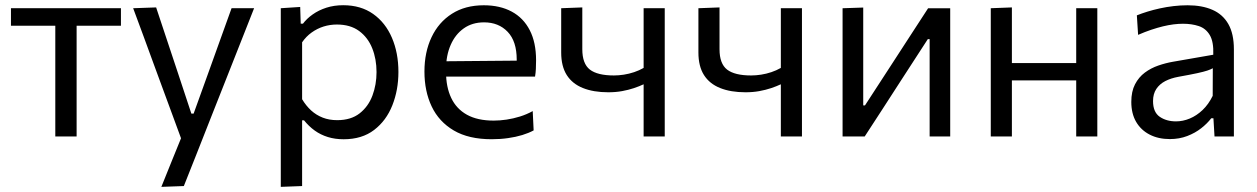

<svg xmlns="http://www.w3.org/2000/svg" viewBox="-20 -528 4864 743"><path d="M194 0Q194 -55.3 194 -106.4Q194 -157.6 194 -218.8V-268.8Q194 -311.4 194 -346.6Q194 -381.8 194 -414.7Q194 -447.5 194 -483L221.7 -428.3H202.3Q159.2 -428.3 113.2 -428.3Q67.2 -428.3 22.4 -428.3V-496.2H448V-428.3Q403.4 -428.3 357.4 -428.3Q311.4 -428.3 268.2 -428.3H248.8L276.5 -483Q276.5 -447.5 276.5 -414.7Q276.5 -381.8 276.5 -346.6Q276.5 -311.4 276.5 -268.8V-218.8Q276.5 -157.6 276.5 -106.4Q276.5 -55.3 276.5 0Z M604.4 195.1Q624.3 146 644.4 95.9Q664.6 45.8 684.5 -2.8V17.9Q665.7 -33.2 646.5 -85.5Q627.3 -137.9 608.9 -187.5L575.8 -277.6Q556.4 -331.1 535.7 -387.1Q515.1 -443.1 495.3 -496.2L584.2 -499.3Q605.5 -435.1 626 -373.6Q646.5 -312.1 667.8 -247.9L720.5 -88.4H729.3L787 -248.4Q809.6 -311.1 831.6 -372.5Q853.7 -433.9 876.1 -496.2H963.3Q947.6 -456.2 932.8 -418.8Q918 -381.4 900.3 -336.5Q882.6 -291.6 858 -229.4L802.8 -89.8Q765.4 5.2 739.2 71.6Q713 138 691.4 192Z M1066.6 195.1Q1066.6 139.8 1066.6 87.1Q1066.6 34.4 1066.6 -26.8V-268.8Q1066.6 -324 1066.6 -381.4Q1066.6 -438.9 1066.6 -496.2L1141.7 -501.1L1143.7 -436.4H1152.4Q1167 -455.9 1190.1 -472.2Q1213.2 -488.6 1243 -498.2Q1272.8 -507.8 1308.1 -507.8Q1376.1 -507.8 1423.9 -474.1Q1471.7 -440.3 1496.7 -381.8Q1521.8 -323.3 1521.8 -249.5Q1521.8 -180 1498.4 -120.7Q1475 -61.3 1427.9 -25.2Q1380.8 10.9 1309.8 10.9Q1276.6 10.9 1248.8 2.3Q1220.9 -6.3 1198 -22.7Q1175.1 -39.2 1156.5 -62.4H1149.1V-23.3Q1149.1 35.2 1149.1 86Q1149.1 136.7 1149.1 192ZM1284.9 -63Q1338.1 -63 1371.8 -89.4Q1405.5 -115.9 1421.3 -158.3Q1437.1 -200.7 1437.1 -249Q1437.1 -299.6 1420.4 -341.3Q1403.7 -383 1369.7 -408.1Q1335.7 -433.1 1283.5 -433.1Q1257.1 -433.1 1232.3 -425.4Q1207.5 -417.6 1186.1 -402.3Q1164.7 -387.1 1149.1 -364.3V-144Q1164.3 -118.7 1184 -100.6Q1203.8 -82.6 1228.9 -72.8Q1254 -63 1284.9 -63Z M1882.7 10.8Q1793.7 10.8 1736.1 -23.1Q1678.5 -57 1650.5 -116.1Q1622.5 -175.1 1622.5 -251Q1622.5 -326 1650 -384Q1677.4 -442 1728.9 -474.8Q1780.3 -507.6 1852.1 -507.6Q1914.8 -507.6 1960.2 -483.1Q2005.6 -458.7 2030 -411.2Q2054.5 -363.8 2054.5 -294.6Q2054.5 -276.1 2053.7 -261.3Q2053 -246.4 2050.5 -231.6L1978 -268.2Q1979 -275.8 1979.3 -283.1Q1979.6 -290.5 1979.6 -297.4Q1979.6 -368.1 1944.6 -404.8Q1909.6 -441.5 1853.1 -441.5Q1807.6 -441.5 1774.7 -418.2Q1741.8 -395 1724 -354.1Q1706.1 -313.2 1706.1 -260.6V-249Q1706.1 -191.1 1726.1 -149Q1746 -106.9 1786.8 -84.1Q1827.7 -61.3 1890.5 -61.3Q1914 -61.3 1940.1 -65.1Q1966.3 -69 1992.2 -77.1Q2018.2 -85.2 2041.5 -98.1L2045.1 -23.4Q2026.1 -13.1 2001 -5.4Q1975.9 2.3 1945.8 6.5Q1915.8 10.8 1882.7 10.8ZM1657.1 -231.6V-290.5L1999.8 -293.5L2050.5 -274.4V-231.6Z M2470.7 0Q2470.7 -48.4 2470.7 -101.5Q2470.7 -154.5 2470.7 -201.8Q2454 -194 2432.9 -186.9Q2411.9 -179.9 2387.3 -175.4Q2362.6 -170.9 2333.9 -170.9Q2276.8 -170.9 2235.9 -187.3Q2194.9 -203.6 2173.3 -237.5Q2151.7 -271.5 2151.7 -324.9Q2151.7 -357.1 2151.7 -385.5Q2151.7 -413.9 2151.7 -441Q2151.7 -468.2 2151.7 -496.2L2233.4 -499.3Q2233.4 -459.9 2233.4 -420.5Q2233.4 -381.2 2233.4 -337.5Q2233.4 -281.5 2262.7 -258.7Q2292.1 -236 2355.8 -236Q2374.2 -236 2394.2 -239.1Q2414.3 -242.2 2434 -248.8Q2453.7 -255.4 2470.7 -265.2V-285.8Q2470.7 -326.7 2470.7 -361.5Q2470.7 -396.2 2470.7 -429Q2470.7 -461.7 2470.7 -496.2H2552.4Q2552.4 -459.5 2552.4 -424.2Q2552.4 -389 2552.4 -351.1Q2552.4 -313.3 2552.4 -268.8V-218.8Q2552.4 -157.6 2552.4 -106.4Q2552.4 -55.3 2552.4 0Z M3001.7 0Q3001.7 -48.4 3001.7 -101.5Q3001.7 -154.5 3001.7 -201.8Q2985 -194 2963.9 -186.9Q2942.9 -179.9 2918.3 -175.4Q2893.6 -170.9 2864.9 -170.9Q2807.8 -170.9 2766.9 -187.3Q2725.9 -203.6 2704.3 -237.5Q2682.7 -271.5 2682.7 -324.9Q2682.7 -357.1 2682.7 -385.5Q2682.7 -413.9 2682.7 -441Q2682.7 -468.2 2682.7 -496.2L2764.4 -499.3Q2764.4 -459.9 2764.4 -420.5Q2764.4 -381.2 2764.4 -337.5Q2764.4 -281.5 2793.7 -258.7Q2823.1 -236 2886.8 -236Q2905.2 -236 2925.2 -239.1Q2945.3 -242.2 2965 -248.8Q2984.7 -255.4 3001.7 -265.2V-285.8Q3001.7 -326.7 3001.7 -361.5Q3001.7 -396.2 3001.7 -429Q3001.7 -461.7 3001.7 -496.2H3083.4Q3083.4 -459.5 3083.4 -424.2Q3083.4 -389 3083.4 -351.1Q3083.4 -313.3 3083.4 -268.8V-218.8Q3083.4 -157.6 3083.4 -106.4Q3083.4 -55.3 3083.4 0Z M3240.6 0Q3240.6 -55.3 3240.6 -106.4Q3240.6 -157.5 3240.6 -218.9V-268.9Q3240.6 -313.3 3240.6 -351.1Q3240.6 -388.9 3240.6 -424.2Q3240.6 -459.5 3240.6 -496.1L3320.5 -498.8Q3320.5 -463.4 3320.5 -429Q3320.5 -394.7 3320.5 -357.8Q3320.5 -321 3320.5 -277.9V-120.1H3327.3L3434.1 -284.4Q3468.6 -337.6 3503.2 -390.9Q3537.7 -444.3 3571.6 -496.1H3657.1Q3657.1 -459.5 3657.1 -424.2Q3657.1 -388.9 3657.1 -351.1Q3657.1 -313.3 3657.1 -268.9V-218.9Q3657.1 -157.5 3657.1 -106.4Q3657.1 -55.3 3657.1 0H3577.5Q3577.5 -54.7 3577.5 -105.4Q3577.5 -156 3577.5 -216.5V-376.5H3570.4L3464.9 -213.8Q3430.2 -159.9 3395.5 -106.4Q3360.8 -52.8 3326.3 0Z M3814.1 0Q3814.1 -55.3 3814.1 -106.4Q3814.1 -157.6 3814.1 -218.8V-268.8Q3814.1 -313.3 3814.1 -351.1Q3814.1 -389 3814.1 -424.2Q3814.1 -459.5 3814.1 -496.2L3895.8 -499.3Q3895.8 -462.5 3895.8 -426.6Q3895.8 -390.7 3895.8 -352.4Q3895.8 -314.1 3895.8 -268.8V-218.8Q3895.8 -157.6 3895.8 -106.4Q3895.8 -55.3 3895.8 0ZM3862.8 -216.8V-283.9H4181.3V-216.8ZM4144.7 0Q4144.7 -55.3 4144.7 -106.4Q4144.7 -157.6 4144.7 -218.8V-268.8Q4144.7 -313.3 4144.7 -351.1Q4144.7 -389 4144.7 -424.2Q4144.7 -459.5 4144.7 -496.2H4226.4Q4226.4 -459.5 4226.4 -424.2Q4226.4 -389 4226.4 -351.1Q4226.4 -313.3 4226.4 -268.8V-218.8Q4226.4 -157.6 4226.4 -106.4Q4226.4 -55.3 4226.4 0Z M4507.1 10.2Q4462.6 10.2 4429 -7.1Q4395.4 -24.3 4376.6 -56.4Q4357.9 -88.6 4357.9 -133.6Q4357.9 -174.1 4372.3 -201.8Q4386.8 -229.6 4410.4 -247.1Q4434 -264.6 4462.5 -274.4Q4491 -284.2 4519.4 -289.1L4675.1 -316.2Q4677 -366.4 4661.6 -392.2Q4646.3 -418.1 4619 -427.1Q4591.7 -436.1 4557.9 -436.1Q4540.9 -436.1 4521.3 -433.7Q4501.8 -431.2 4480.2 -426Q4458.7 -420.7 4434.7 -412.7Q4410.6 -404.6 4384.2 -393.1L4379.4 -468.6Q4397.7 -476 4420.4 -483Q4443 -490 4468.7 -495.6Q4494.4 -501.3 4521.6 -504.4Q4548.7 -507.6 4575.8 -507.6Q4631.5 -507.6 4671.6 -490.1Q4711.8 -472.7 4733.4 -435Q4754.9 -397.3 4754.9 -337.2Q4754.9 -313.8 4754.9 -278.3Q4754.9 -242.8 4754.9 -211V-146.6Q4754.9 -112.7 4754.9 -77.2Q4754.9 -41.8 4754.9 0H4679.9L4675.7 -70.4H4667.3Q4652.1 -50.3 4628.6 -31.9Q4605.2 -13.4 4574.4 -1.6Q4543.6 10.2 4507.1 10.2ZM4531 -58.3Q4557.5 -58.3 4584.1 -69.3Q4610.6 -80.3 4633.7 -102.2Q4656.8 -124.2 4672.9 -157.1L4673.3 -263.9Q4665.3 -259.4 4652.1 -254.9Q4639 -250.5 4612.9 -244.8Q4586.7 -239.1 4539.8 -230.7Q4511.3 -225.5 4489.3 -214.2Q4467.4 -202.8 4454.7 -183.8Q4442 -164.7 4442 -137Q4442 -94 4467.9 -76.1Q4493.7 -58.3 4531 -58.3Z"/></svg>

Font: Commissioner Thin
Style: Regular
Weight: 100
Designer: Kostas Bartsokas
Foundry: Kostas Bartsokas
Version: Version 1.001;gftools[0.9.23]